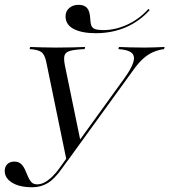

<svg xmlns="http://www.w3.org/2000/svg" viewBox="-39 -766 704 797"><path d="M237.9 -96.8 153.2 -508.1Q146.8 -540.3 131.9 -550.4Q116.9 -560.5 83.9 -562.1L86.3 -571Q108.1 -570.2 135.9 -569.4Q163.7 -568.5 193.5 -568.5Q233.9 -568.5 264.9 -569.4Q296 -570.2 314.5 -571L312.1 -562.1Q271 -560.5 251.6 -554.8Q232.3 -549.2 228.6 -535.1Q225 -521 230.6 -493.5L295.2 -179.8L283.9 -173.4L475 -437.9Q505.6 -479.8 514.1 -506.5Q522.6 -533.1 507.7 -546.4Q492.7 -559.7 452.4 -562.1L454.8 -571Q472.6 -570.2 500.4 -569.4Q528.2 -568.5 560.5 -568.5Q583.1 -568.5 602.8 -569.4Q622.6 -570.2 644.4 -571L641.9 -562.1Q617.7 -558.9 596.4 -549.6Q575 -540.3 554.4 -521.8Q533.9 -503.2 511.3 -471L240.3 -96.8ZM95.2 11.3Q41.9 11.3 11.3 -7.7Q-19.4 -26.6 -19.4 -56.5Q-19.4 -74.2 -8.5 -84.7Q2.4 -95.2 20.2 -95.2Q37.9 -95.2 48 -85.9Q58.1 -76.6 64.5 -62.5Q71 -48.4 76.6 -34.3Q82.3 -20.2 90.7 -10.5Q99.2 -0.8 115.3 -0.8Q132.3 -0.8 148.8 -10.5Q165.3 -20.2 180.2 -35.1Q195.2 -50 206.5 -66.1L264.5 -146.8L272.6 -141.9L217.7 -66.1Q187.1 -22.6 158.5 -5.6Q129.8 11.3 95.2 11.3ZM358.9 -628.2Q300 -628.2 266.5 -646Q233.1 -663.7 233.1 -698.4Q233.1 -719.4 248.4 -732.7Q263.7 -746 287.1 -746Q310.5 -746 322.2 -733.1Q333.9 -720.2 335.5 -689.5Q336.3 -670.2 340.3 -659.7Q344.4 -649.2 356 -645.2Q367.7 -641.1 390.3 -641.1Q439.5 -641.1 489.1 -663.7Q538.7 -686.3 577.4 -729L582.3 -724.2Q540.3 -677.4 483.5 -652.8Q426.6 -628.2 358.9 -628.2Z"/></svg>

Font: Playfair 144pt Light
Style: Italic
Weight: 300
Italic angle: -15.6°
Designer: Claus Eggers Sørensen
Foundry: Claus Eggers Sørensen
Version: Version 2.001;gftools[0.9.30]